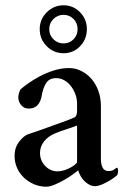

<svg xmlns="http://www.w3.org/2000/svg" viewBox="-20 -697 477 725"><path d="M166 -587Q166 -564 182 -548.5Q198 -533 220 -533Q242 -533 257.5 -548.5Q273 -564 273 -587Q273 -610 257.5 -625.5Q242 -641 220 -641Q198 -641 182 -625.5Q166 -610 166 -587ZM130 -587Q130 -624 156.5 -650.5Q183 -677 220 -677Q257 -677 282.5 -650.5Q308 -624 308 -587Q308 -549 282.5 -522.5Q257 -496 220 -496Q183 -496 156.5 -522.5Q130 -549 130 -587ZM197 -50Q209 -50 222 -54Q235 -58 246 -64Q257 -70 264 -76Q271 -82 271 -85V-223Q253 -216 226.5 -207.5Q200 -199 185 -192Q160 -181 145.5 -162Q131 -143 131 -118Q132 -89 151.5 -69.5Q171 -50 197 -50ZM155 8Q130 8 108 -1.5Q86 -11 69.5 -27Q53 -43 44 -64Q35 -85 35 -109Q35 -139 52 -161.5Q69 -184 86 -190Q105 -196 130 -205Q155 -214 180 -223Q205 -232 227 -240Q249 -248 262 -254Q271 -259 271 -279V-305Q271 -323 265 -340Q259 -357 248.5 -371Q238 -385 223.5 -393.5Q209 -402 192 -402Q166 -402 154 -383Q142 -364 137 -333Q128 -287 88 -287Q71 -287 60 -300Q49 -313 49 -330Q49 -335 51.5 -344.5Q54 -354 58 -360Q68 -369 87 -382.5Q106 -396 130.5 -409Q155 -422 183.5 -431Q212 -440 241 -440Q265 -440 287 -429Q309 -418 325.5 -399Q342 -380 351.5 -353.5Q361 -327 361 -297V-97Q361 -77 367.5 -64Q374 -51 390 -51Q402 -51 410.5 -56.5Q419 -62 421 -64Q424 -63 425 -59.5Q426 -56 426 -53Q426 -42 422 -35Q417 -31 407.5 -24Q398 -17 386 -10.5Q374 -4 361.5 1Q349 6 339 6Q328 6 317.5 0.5Q307 -5 298.5 -13.5Q290 -22 284 -33Q278 -44 275 -54Q271 -50 256.5 -39.5Q242 -29 224 -18.5Q206 -8 187 0Q168 8 155 8Z"/></svg>

Font: Vermiglione Medium
Style: Regular
Weight: 500
Version: Version 1.000